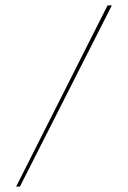

<svg xmlns="http://www.w3.org/2000/svg" viewBox="-20 -650 476 714"><path d="M40 44 380 -630H396L54 44Z"/></svg>

Font: Smooch Sans Thin
Style: Regular
Weight: 100
Designer: Robert E. Leuschke
Foundry: Robert E. Leuschke
Version: Version 1.010